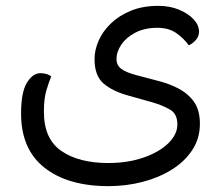

<svg xmlns="http://www.w3.org/2000/svg" viewBox="-20 -419 755 656"><path d="M52 -31Q52 -104 72 -136.5Q92 -169 118 -169Q130 -169 139.5 -166Q149 -163 155 -158Q146 -136 138 -108.5Q130 -81 130 -37Q130 56 190 97Q250 138 350 138Q415 138 468.5 120Q522 102 554 71.5Q586 41 586 6Q586 -30 561 -44.5Q536 -59 502 -69L420 -92Q365 -107 334 -133.5Q303 -160 303 -217Q303 -248 317 -280Q331 -312 359 -339Q387 -366 427.5 -382.5Q468 -399 521 -399Q560 -399 591.5 -386Q623 -373 641.5 -353Q660 -333 660 -311Q660 -296 650.5 -284Q641 -272 625 -264Q609 -287 583 -305.5Q557 -324 518 -324Q474 -324 442.5 -307.5Q411 -291 394.5 -266.5Q378 -242 378 -218Q378 -196 394 -184Q410 -172 443 -163L519 -143Q556 -134 589 -117Q622 -100 642.5 -71.5Q663 -43 663 4Q663 54 637 93.5Q611 133 567 160.5Q523 188 467 202.5Q411 217 351 217Q212 217 132 154Q52 91 52 -31Z"/></svg>

Font: Baloo Bhaijaan 2
Style: Regular
Weight: 400
Designer: Sanskriti Dholi, Noopur Datye and Ek Type
Foundry: Ek Type
Version: Version 1.701